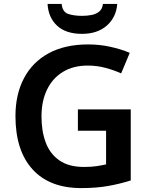

<svg xmlns="http://www.w3.org/2000/svg" viewBox="-20 -951 766 981"><path d="M378 -392H648V-29Q591 -11 531 -0.5Q471 10 395 10Q233 10 146 -86Q59 -182 59 -358Q59 -469 102.5 -551.5Q146 -634 229 -679Q312 -724 431 -724Q489 -724 543.5 -712Q598 -700 643 -681L599 -576Q564 -592 520 -604Q476 -616 428 -616Q355 -616 302 -584Q249 -552 220.5 -493.5Q192 -435 192 -356Q192 -280 214 -222Q236 -164 284 -131Q332 -98 409 -98Q447 -98 473 -102Q499 -106 522 -111V-283H378ZM579 -931Q574 -863 526 -820.5Q478 -778 399 -778Q317 -778 272 -819.5Q227 -861 223 -931H295Q299 -890 328 -880Q357 -870 400 -870Q425 -870 448 -874.5Q471 -879 487 -892Q503 -905 506 -931Z"/></svg>

Font: Noto Sans Gurmukhi UI SemiBold
Style: Regular
Weight: 600
Designer: Jelle Bosma - Monotype Design Team
Foundry: Monotype Imaging Inc.
Version: Version 2.004; ttfautohint (v1.8.4.7-5d5b)